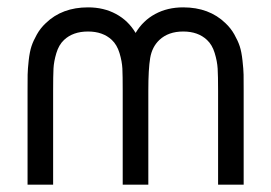

<svg xmlns="http://www.w3.org/2000/svg" viewBox="-20 -504 740 524"><path d="M220.2 -483.9Q263.2 -483.9 296.6 -465.8Q330.1 -447.8 350.1 -414.1Q370.1 -447.8 403.6 -465.8Q437 -483.9 480 -483.9Q550.8 -483.9 595.2 -440.9Q609.9 -427.2 619.6 -409.9Q629.4 -392.6 634.3 -377.7Q639.2 -362.8 641.8 -338.9Q644.5 -314.9 644.8 -300.3Q645 -285.6 645 -255.9V0H575.2V-255.9Q575.2 -296.9 574 -316.9Q572.8 -336.9 565.9 -359.4Q559.1 -381.8 544.9 -395Q520.5 -418 480 -418Q439.5 -418 415 -395Q395 -376 389.9 -345.9Q384.8 -315.9 384.8 -255.9V0H314.9V-255.9Q314.9 -297.4 314 -316.9Q313 -336.4 306.2 -359.1Q299.3 -381.8 285.2 -395Q260.7 -418 220.2 -418Q179.2 -418 154.8 -395Q140.6 -381.8 133.8 -359.1Q127 -336.4 126 -316.9Q125 -297.4 125 -255.9V0H55.2V-255.9Q55.2 -285.6 55.4 -300.3Q55.7 -314.9 58.3 -338.9Q61 -362.8 65.9 -377.7Q70.8 -392.6 80.6 -409.9Q90.3 -427.2 105 -440.9Q149.4 -483.9 220.2 -483.9Z"/></svg>

Font: Gidolinya
Style: Regular
Weight: 400
Version: Version 1.0.3